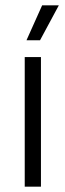

<svg xmlns="http://www.w3.org/2000/svg" viewBox="-20 -702 246 722"><path d="M73 0V-487.5H134V0ZM138.5 -682H201V-681.5L130.5 -550.5H80V-551.5Z"/></svg>

Font: Anek Odia Medium Light
Style: Regular
Weight: 300
Version: Version 1.003